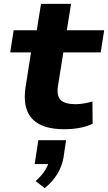

<svg xmlns="http://www.w3.org/2000/svg" viewBox="-20 -660 561 997"><path d="M314 11Q234 11 185.5 -14.5Q137 -40 119.5 -89Q102 -138 113 -209L141 -388H33L51 -503H171L193 -640H349L327 -503H521L503 -388H309L281 -214Q273 -163 295 -141Q317 -119 372 -119Q394 -119 417 -123Q440 -127 460 -133L461 -17Q427 -2 391 4.5Q355 11 314 11ZM212 317 165 280Q197 252 214.5 223.5Q232 195 235 171L260 192H160L179 68H323L310 157Q302 203 278 243Q254 283 212 317Z"/></svg>

Font: Nunito Sans 7pt SemiExpanded ExtraBold
Style: Italic
Weight: 800
Width: 6
Italic angle: -9°
Designer: Vernon Adams
Foundry: Vernon Adams
Version: Version 3.101;gftools[0.9.27]